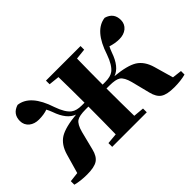

<svg xmlns="http://www.w3.org/2000/svg" viewBox="-95 -836 1119 1119"><g transform="rotate(-45 464.5 -276.0)"><path d="M918 -29V0Q877 11 824 11Q764 11 737 -7Q710 -25 699 -71L670 -186Q657 -235 635 -250Q615 -264 561 -264H539Q539 -153 541 -37L607 -31V0H322V-31L388 -37Q390 -153 390 -264H368Q314 -264 294 -250Q272 -235 259 -186L230 -71Q219 -25 192 -7Q165 11 105 11Q52 11 10 0V-29L70 -36L104 -155Q122 -218 166 -246Q210 -273 306 -282Q250 -302 220 -389Q213 -408 204 -425Q174 -414 133 -414Q97 -414 73 -433Q48 -454 48 -487Q48 -545 105 -563Q199 -552 248 -402Q271 -336 302 -313Q325 -296 367 -296H390Q390 -395 388 -509L322 -516V-546H607V-516L541 -509Q539 -395 539 -296H562Q604 -296 627 -313Q658 -337 681 -402Q730 -552 823 -563Q881 -546 881 -487Q881 -454 856 -433Q832 -414 796 -414Q760 -414 725 -426Q717 -411 709 -389Q679 -302 623 -282Q719 -273 763 -246Q807 -218 825 -155L859 -36Z"/></g></svg>

Font: Source Han Serif CN Heavy
Style: Regular
Weight: 900
Designer: Ryoko NISHIZUKA  (kana & ideographs); Frank Grießhammer (Latin, Greek & Cyrillic); Wenlong ZHANG  (bopomofo); Sandoll Co
Foundry: Adobe Systems Incorporated
Version: Version 1.000;PS 1;hotconv 16.6.53;makeotf.lib2.5.65590